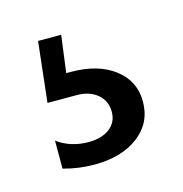

<svg xmlns="http://www.w3.org/2000/svg" viewBox="-49 -54 291 305"><g transform="rotate(-15 96.5 98.5)"><path d="M37 -8H75L67 53H75Q119 53 146 73.5Q173 94 173 128Q173 163 145.5 184Q118 205 73 205Q47 205 22 198V152Q44 168 73 168Q95 168 108 158Q121 148 121 131Q121 113 108 102Q95 91 74 91H26Z"/></g></svg>

Font: Glametrix
Style: Bold
Weight: 700
Designer: gluk
Foundry: gluk
Version: Version 0.40